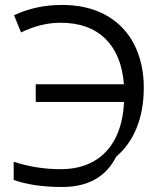

<svg xmlns="http://www.w3.org/2000/svg" viewBox="-20 -744 673 774"><path d="M35.2 -18.6V-91.8Q127 -62 224.6 -62Q301.8 -62 357.7 -93.8Q413.6 -125.5 444.8 -186.3Q476.1 -247.1 480 -333H124V-404.3H479.5Q470.2 -523.9 404.3 -588.1Q338.4 -652.3 224.1 -652.3Q145 -652.3 64.9 -613.3L36.6 -682.6Q125.5 -724.1 229.5 -724.1Q326.7 -724.1 398.7 -687.3Q470.7 -650.4 512 -581.1Q553.2 -511.7 559.1 -416.5Q559.6 -407.2 559.6 -389.2Q559.6 -299.8 531 -229Q502.4 -158.2 448.2 -112.3Q418.5 -52.2 363.8 -21.2Q309.1 9.8 231.4 9.8Q114.7 9.8 35.2 -18.6Z"/></svg>

Font: Viking Open Sans
Style: Regular
Weight: 400
Foundry: Ascender Corporation
Version: Version 2.001